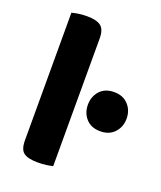

<svg xmlns="http://www.w3.org/2000/svg" viewBox="-126 -741 696 830"><g transform="rotate(20 221.5 -326.5)"><path d="M146 7Q101 7 81.5 -7.5Q62 -22 62 -64V-651Q72 -654 90.5 -657Q109 -660 131 -660Q175 -660 195 -645Q215 -630 215 -588V-1Q204 2 186 4.5Q168 7 146 7ZM265 -302Q265 -340 288.5 -366Q312 -392 354 -392Q395 -392 419 -366Q443 -340 443 -302Q443 -264 419 -238Q395 -212 354 -212Q312 -212 288.5 -238Q265 -264 265 -302Z"/></g></svg>

Font: Baloo Tammudu 2
Style: Bold
Weight: 700
Designer: Maithili Shingre, Omkar Shende and Ek Type
Foundry: Ek Type
Version: Version 1.640;hotconv 1.0.111;makeotfexe 2.5.65597; ttfautoh